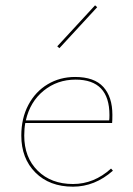

<svg xmlns="http://www.w3.org/2000/svg" viewBox="-20 -698 498 721"><path d="M203 -517 195 -524 337 -678 345 -671ZM404 -57Q336 3 254 3Q166 3 113 -50Q60 -103 60 -189Q60 -254 86.5 -304Q113 -354 159 -381.5Q205 -409 262 -409Q334 -409 368 -371.5Q402 -334 402 -267Q402 -245 401 -236H75Q71 -216 71 -189Q71 -107 121.5 -57Q172 -7 254 -7Q333 -7 397 -65ZM77 -246H390Q391 -253 391 -266Q391 -399 264 -399Q195 -399 144 -357.5Q93 -316 77 -246Z"/></svg>

Font: Ysabeau Infant Hairline
Style: Regular
Weight: 100
Designer: Christian Thalmann (Catharsis Fonts)
Version: Version 0.003